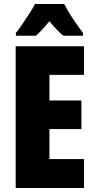

<svg xmlns="http://www.w3.org/2000/svg" viewBox="-20 -947 483 967"><path d="M403 0H59V-714H403V-570H229V-441H390V-297H229V-146H403ZM303 -927Q337 -862 398 -781V-767H299Q269 -791 229 -840Q185 -787 161 -767H60V-781Q74 -798 93 -826Q112 -854 130 -882Q148 -910 156 -927Z"/></svg>

Font: Noto Sans Lao UI ExtCond Blk
Style: Regular
Weight: 900
Width: 2
Designer: Monotype Design Team
Foundry: Monotype Imaging Inc.
Version: Version 2.000; ttfautohint (v1.8.4.7-5d5b)